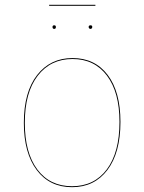

<svg xmlns="http://www.w3.org/2000/svg" viewBox="-20 -768 599 797"><path d="M480 -262Q480 -134 426 -62.5Q372 9 279 9Q186 9 132.5 -62Q79 -133 79 -258Q79 -386 134 -456.5Q189 -527 281 -527Q374 -527 427 -457Q480 -387 480 -262ZM83 -258Q83 -134 135 -64.5Q187 5 279 5Q371 5 423.5 -65Q476 -135 476 -262Q476 -385 424 -454Q372 -523 281 -523Q190 -523 136.5 -453.5Q83 -384 83 -258ZM212 -656Q212 -648 205 -648Q198 -648 198 -656Q198 -663 205 -663Q212 -663 212 -656ZM363 -656Q363 -653 361 -650.5Q359 -648 356 -648Q352 -648 350 -650.5Q348 -653 348 -656Q348 -663 356 -663Q363 -663 363 -656ZM184 -744V-748H376V-744Z"/></svg>

Font: FiraGO Four
Style: Regular
Weight: 100
Designer: bBox Type
Foundry: bBox Type GmbH
Version: Version 1.001